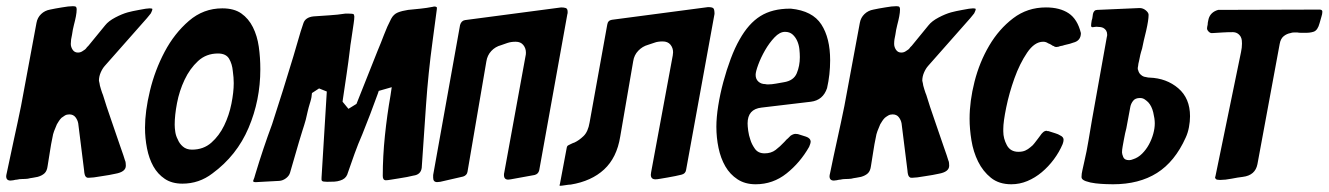

<svg xmlns="http://www.w3.org/2000/svg" viewBox="-35 -589 4297 621"><path d="M458 -560Q458 -556 453 -546Q450 -542 447 -538.5Q444 -535 440 -530L304 -376Q296 -367 290.5 -354Q285 -341 285 -328Q285 -327 287 -319Q287 -315 291.5 -300.5Q296 -286 298 -282Q303 -265 310 -244Q317 -223 325 -200Q340 -155 353.5 -117Q367 -79 369 -71Q371 -67 371.5 -62Q372 -57 372 -53Q372 -33 338 -27Q330 -25 318 -23Q306 -21 293 -19Q265 -14 252 -14Q247 -14 245.5 -15Q244 -16 242 -18Q238 -23 237 -38L218 -190Q216 -201 209 -210Q202 -219 189 -219Q181 -219 175 -215.5Q169 -212 164 -208Q159 -203 155.5 -197.5Q152 -192 149 -187Q144 -176 140 -165Q136 -154 135 -146Q130 -123 126.5 -99Q123 -75 119 -52Q117 -36 109 -28.5Q101 -21 87 -17Q79 -15 71 -14Q63 -13 55 -11Q46 -10 37 -10Q28 -10 20 -8Q16 -8 8 -6Q6 -6 3.5 -5.5Q1 -5 -1 -5Q-15 -5 -15 -19Q-15 -22 -13 -30Q-2 -84 10 -138Q22 -192 33 -246L83 -515Q86 -532 98 -543.5Q110 -555 127 -558Q135 -560 144.5 -561.5Q154 -563 165 -565Q176 -567 185 -568Q194 -569 201 -569Q209 -569 211 -566.5Q213 -564 213 -559Q213 -549 210.5 -536Q208 -523 204 -508Q202 -500 200.5 -492.5Q199 -485 198 -477Q196 -469 195 -461.5Q194 -454 194 -447Q194 -437 200 -428Q206 -419 217 -419Q225 -419 231 -423Q237 -427 240 -429Q242 -431 243.5 -432.5Q245 -434 246 -436Q251 -441 251 -441L305 -507Q316 -521 338 -532.5Q360 -544 378 -549Q385 -551 394.5 -553Q404 -555 415 -557Q440 -562 449 -562Q456 -562 458 -560Z M555 5Q521 5 498 -10.5Q475 -26 461 -51Q447 -76 440.5 -109Q434 -142 434 -176Q434 -229 450 -295.5Q466 -362 497.5 -421.5Q529 -481 576 -521.5Q623 -562 684 -562Q722 -562 745.5 -545.5Q769 -529 783 -501Q797 -473 802 -438Q807 -403 807 -365Q807 -265 769 -175.5Q731 -86 652 -28Q609 5 555 5ZM540 -138Q545 -125 556.5 -115Q568 -105 586 -105Q623 -105 648.5 -127.5Q674 -150 690 -183Q706 -216 713.5 -253.5Q721 -291 721 -320Q721 -338 718 -359Q716 -382 706 -399Q696 -416 670 -416Q632 -416 605.5 -391.5Q579 -367 562 -331Q545 -295 537.5 -255.5Q530 -216 530 -186Q530 -175 532 -162Q534 -149 540 -138Z M974 -288 973 -280Q973 -276 971 -268Q970 -264 969 -260.5Q968 -257 967 -254Q963 -241 960 -228Q957 -215 954 -202Q949 -184 943 -166Q937 -148 932 -130L903 -30Q900 -20 890 -12.5Q880 -5 869 -4Q850 -3 831.5 -2Q813 -1 795 0Q793 0 789.5 0Q786 0 784 -2V-5Q786 -9 787.5 -14Q789 -19 791 -26Q816 -109 845 -187Q863 -242 880 -296.5Q897 -351 914 -407Q922 -433 929.5 -460Q937 -487 946 -513Q952 -533 979 -536Q1005 -538 1030.5 -539.5Q1056 -541 1082 -545H1093Q1105 -545 1109 -543Q1109 -542 1110 -540Q1111 -538 1111 -535Q1111 -527 1109 -514Q1107 -501 1105 -487Q1103 -471 1100.5 -456.5Q1098 -442 1097 -431Q1092 -389 1086 -349Q1080 -309 1074 -268L1073 -260L1092 -237L1118 -253L1186 -424Q1197 -450 1207 -476.5Q1217 -503 1230 -528Q1238 -543 1251.5 -548.5Q1265 -554 1285 -557Q1305 -559 1325 -561Q1345 -563 1365 -567Q1366 -567 1367 -567.5Q1368 -568 1369 -568Q1375 -568 1377 -566L1378 -565V-563V-560L1364 -455Q1350 -352 1343 -250.5Q1336 -149 1329 -46Q1326 -24 1302 -21Q1294 -19 1281.5 -16.5Q1269 -14 1255 -12Q1241 -10 1230 -8Q1219 -6 1213 -6Q1203 -6 1203 -20Q1203 -83 1210 -150.5Q1217 -218 1228 -280L1232 -307L1190 -295L1187 -286Q1175 -253 1162.5 -220Q1150 -187 1137 -155Q1123 -123 1111.5 -91Q1100 -59 1089 -27L1088 -24Q1082 -10 1065 -5Q1056 -2 1046 -1.5Q1036 -1 1023 -1Q1009 -1 1006.5 -4Q1004 -7 1005 -15L1022 -293L997 -303Z M1379 0Q1366 0 1366 -14V-23L1453 -508Q1457 -522 1469 -524L1780 -565Q1789 -565 1795 -563Q1801 -561 1801 -550Q1801 -545 1800 -543L1709 -38Q1706 -26 1694 -23L1617 -9Q1615 -9 1613 -8.5Q1611 -8 1609 -8Q1595 -8 1595 -23Q1595 -28 1596 -31L1665 -409Q1666 -412 1666 -419Q1666 -433 1657.5 -443.5Q1649 -454 1633 -454Q1625 -454 1618.5 -453Q1612 -452 1606 -450Q1601 -448 1596 -446.5Q1591 -445 1586 -443Q1567 -438 1554 -424Q1541 -410 1538 -390L1477 -33Q1475 -22 1463 -18L1389 -1Q1386 -1 1383.5 -0.5Q1381 0 1379 0Z M1775 12Q1775 7 1776 6L1798 -111Q1799 -117 1803 -119Q1805 -120 1807 -121Q1809 -122 1811 -123Q1819 -127 1823 -128Q1838 -135 1852.5 -149Q1867 -163 1872 -193L1929 -509Q1931 -523 1944 -525L2255 -566Q2269 -566 2272.5 -562Q2276 -558 2276 -544L2184 -39Q2182 -27 2169 -24Q2161 -22 2149 -19.5Q2137 -17 2125 -15Q2112 -13 2101.5 -11Q2091 -9 2085 -9Q2070 -9 2070 -24Q2070 -26 2070.5 -28Q2071 -30 2071 -32L2141 -410Q2141 -412 2141.5 -415Q2142 -418 2142 -420Q2142 -434 2133.5 -444.5Q2125 -455 2108 -455Q2101 -455 2094 -454Q2087 -453 2082 -451Q2077 -449 2071.5 -447.5Q2066 -446 2061 -444Q2043 -439 2029.5 -425Q2016 -411 2013 -391L1971 -147Q1960 -79 1919 -41Q1878 -3 1811 8Q1805 8 1793 10Q1781 12 1775 12Z M2409 7Q2375 7 2350.5 -9Q2326 -25 2311 -51Q2296 -77 2289 -110.5Q2282 -144 2282 -179Q2282 -209 2288 -247Q2294 -285 2304.5 -324Q2315 -363 2328.5 -399Q2342 -435 2357 -461Q2386 -513 2424.5 -537Q2463 -561 2520 -561H2523Q2593 -554 2621.5 -510Q2650 -466 2650 -394Q2650 -371 2647.5 -348.5Q2645 -326 2640 -304Q2627 -265 2588 -260L2428 -241Q2383 -236 2383 -190Q2383 -181 2385 -166Q2387 -151 2392 -137Q2396 -123 2406.5 -108Q2417 -93 2438 -93Q2459 -93 2473.5 -104Q2488 -115 2502 -130Q2505 -133 2507.5 -136Q2510 -139 2513 -141L2522 -150Q2531 -156 2538 -156Q2546 -156 2553 -153Q2558 -151 2562.5 -150Q2567 -149 2572 -147Q2587 -142 2587 -130Q2587 -126 2582 -114Q2553 -63 2509 -28Q2465 7 2409 7ZM2440 -317Q2443 -316 2449 -316Q2461 -316 2474.5 -318.5Q2488 -321 2500 -323Q2532 -328 2542 -352Q2552 -376 2552 -404Q2552 -416 2550.5 -430Q2549 -444 2543.5 -456.5Q2538 -469 2528.5 -477.5Q2519 -486 2504 -486Q2487 -486 2470 -468Q2453 -450 2439.5 -426.5Q2426 -403 2417.5 -380Q2409 -357 2409 -347Q2409 -333 2418 -325Q2427 -317 2440 -317Z M3121 -560Q3121 -556 3116 -546Q3113 -542 3110 -538.5Q3107 -535 3103 -530L2967 -376Q2959 -367 2953.5 -354Q2948 -341 2948 -328Q2948 -327 2950 -319Q2950 -315 2954.5 -300.5Q2959 -286 2961 -282Q2966 -265 2973 -244Q2980 -223 2988 -200Q3003 -155 3016.5 -117Q3030 -79 3032 -71Q3034 -67 3034.5 -62Q3035 -57 3035 -53Q3035 -33 3001 -27Q2993 -25 2981 -23Q2969 -21 2956 -19Q2928 -14 2915 -14Q2910 -14 2908.5 -15Q2907 -16 2905 -18Q2901 -23 2900 -38L2881 -190Q2879 -201 2872 -210Q2865 -219 2852 -219Q2844 -219 2838 -215.5Q2832 -212 2827 -208Q2822 -203 2818.5 -197.5Q2815 -192 2812 -187Q2807 -176 2803 -165Q2799 -154 2798 -146Q2793 -123 2789.5 -99Q2786 -75 2782 -52Q2780 -36 2772 -28.5Q2764 -21 2750 -17Q2742 -15 2734 -14Q2726 -13 2718 -11Q2709 -10 2700 -10Q2691 -10 2683 -8Q2679 -8 2671 -6Q2669 -6 2666.5 -5.5Q2664 -5 2662 -5Q2648 -5 2648 -19Q2648 -22 2650 -30Q2661 -84 2673 -138Q2685 -192 2696 -246L2746 -515Q2749 -532 2761 -543.5Q2773 -555 2790 -558Q2798 -560 2807.5 -561.5Q2817 -563 2828 -565Q2839 -567 2848 -568Q2857 -569 2864 -569Q2872 -569 2874 -566.5Q2876 -564 2876 -559Q2876 -549 2873.5 -536Q2871 -523 2867 -508Q2865 -500 2863.5 -492.5Q2862 -485 2861 -477Q2859 -469 2858 -461.5Q2857 -454 2857 -447Q2857 -437 2863 -428Q2869 -419 2880 -419Q2888 -419 2894 -423Q2900 -427 2903 -429Q2905 -431 2906.5 -432.5Q2908 -434 2909 -436Q2914 -441 2914 -441L2968 -507Q2979 -521 3001 -532.5Q3023 -544 3041 -549Q3048 -551 3057.5 -553Q3067 -555 3078 -557Q3103 -562 3112 -562Q3119 -562 3121 -560Z M3382 -437Q3379 -437 3376 -438Q3374 -440 3371.5 -440.5Q3369 -441 3367 -443Q3364 -445 3361 -446.5Q3358 -448 3355 -449Q3348 -454 3339 -454Q3311 -454 3287 -418.5Q3263 -383 3246 -335.5Q3229 -288 3219.5 -241.5Q3210 -195 3210 -172V-164Q3210 -141 3221.5 -119.5Q3233 -98 3259 -98Q3272 -98 3281 -102Q3290 -106 3298 -113Q3306 -119 3311 -126Q3316 -133 3321 -139L3330 -151Q3333 -156 3338.5 -161Q3344 -166 3350 -166L3353 -165Q3358 -165 3359 -164Q3364 -162 3368.5 -161Q3373 -160 3378 -158Q3388 -155 3394 -151Q3405 -146 3405 -137Q3405 -131 3402 -123Q3391 -97 3373.5 -73.5Q3356 -50 3334.5 -32Q3313 -14 3288 -3.5Q3263 7 3236 7Q3196 7 3170 -14Q3144 -35 3128.5 -66.5Q3113 -98 3107 -135Q3101 -172 3101 -205Q3101 -262 3117 -325Q3133 -388 3164.5 -441.5Q3196 -495 3242 -530Q3288 -565 3348 -565Q3393 -565 3421.5 -546Q3450 -527 3461 -482Q3461 -457 3436 -451Q3434 -450 3425.5 -447.5Q3417 -445 3407 -443Q3402 -441 3397.5 -440.5Q3393 -440 3389 -438Q3387 -438 3385.5 -437.5Q3384 -437 3382 -437Z M3645 -365 3646 -363Q3648 -354 3653.5 -348.5Q3659 -343 3665 -341Q3673 -339 3675 -339Q3678 -338 3683 -338Q3738 -336 3776 -303.5Q3814 -271 3814 -213Q3814 -196 3810.5 -177.5Q3807 -159 3800 -144Q3765 -66 3707 -29.5Q3649 7 3565 7Q3559 7 3542.5 6.5Q3526 6 3508.5 4Q3491 2 3477 -3Q3463 -8 3463 -16Q3463 -27 3466 -39L3472 -66Q3480 -100 3485.5 -134Q3491 -168 3497 -202L3545 -470Q3546 -472 3546 -477Q3546 -492 3533 -499Q3528 -501 3524 -501.5Q3520 -502 3517 -502Q3512 -503 3506.5 -502Q3501 -501 3499 -501Q3494 -501 3494 -506Q3494 -511 3496 -523Q3498 -528 3498.5 -533.5Q3499 -539 3500 -544Q3503 -557 3514 -557L3651 -563Q3662 -563 3671 -555.5Q3680 -548 3680 -541Q3680 -524 3672 -489Q3668 -473 3664.5 -458Q3661 -443 3659 -432Q3658 -429 3655.5 -420.5Q3653 -412 3651 -401Q3650 -396 3649 -391.5Q3648 -387 3647 -383Q3647 -381 3646.5 -379Q3646 -377 3646 -375Q3645 -372 3645 -368ZM3617 -71Q3623 -71 3630 -74Q3646 -79 3659 -92Q3672 -105 3681 -121.5Q3690 -138 3695 -156Q3700 -174 3700 -190Q3700 -205 3695 -225.5Q3690 -246 3679 -258Q3674 -263 3667.5 -267.5Q3661 -272 3652 -272Q3637 -272 3630 -263Q3623 -254 3621 -244L3608 -174Q3606 -167 3604 -157.5Q3602 -148 3600 -137Q3598 -126 3596 -115Q3594 -104 3594 -96Q3594 -91 3598 -81Q3602 -71 3617 -71Z M3905 -557Q3987 -557 4069 -557.5Q4151 -558 4233 -558Q4242 -558 4242 -551Q4242 -544 4239 -535L4233 -514Q4227 -491 4214 -486.5Q4201 -482 4181 -483Q4176 -483 4171 -483Q4166 -483 4161 -484Q4156 -484 4150 -484Q4144 -484 4139 -482Q4127 -480 4117 -472Q4107 -464 4104 -447L4032 -58Q4025 -22 3985 -17Q3968 -15 3948 -11Q3928 -7 3911 -7Q3900 -7 3897.5 -10Q3895 -13 3895 -15Q3895 -17 3896 -18L3979 -421Q3982 -435 3982 -448Q3982 -452 3981.5 -458Q3981 -464 3978 -470Q3969 -485 3952 -485Q3935 -485 3919 -484Q3903 -483 3887 -482Q3880 -481 3874.5 -486.5Q3869 -492 3869 -497Q3869 -501 3871 -509Q3871 -515 3873 -523Q3877 -546 3899 -555Q3899 -555 3905 -557Z"/></svg>

Font: Bangerz
Style: Regular
Weight: 400
Designer: vernon adams
Foundry: Vernon Adams
Version: Version 2.10;February 7, 2025;FontCreator 13.0.0.2683 64-bit